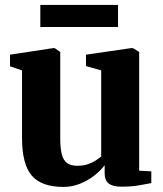

<svg xmlns="http://www.w3.org/2000/svg" viewBox="-20 -745 658 776"><path d="M470.5 9.5Q436.5 9.5 419.8 -3Q403 -15.5 403 -44.5V-77.5Q387 -55.5 360.8 -35.2Q334.5 -15 302.8 -2.2Q271 10.5 236.5 10.5Q147 10.5 108 -35.8Q69 -82 69 -187.5V-460.5L20.5 -477V-524L194.5 -550.5H201L223.5 -535V-186.5Q223.5 -146 229.8 -121.5Q236 -97 251.2 -86Q266.5 -75 292.5 -75Q316.5 -75 334.8 -81.2Q353 -87.5 366.5 -96.2Q380 -105 389 -112.5V-460.5L327.5 -478V-524L509.5 -550.5H517.5L542.5 -535V-55L591.5 -52.5V-5Q573.5 -1.5 542.2 4Q511 9.5 470.5 9.5ZM457 -725V-636H143V-725Z"/></svg>

Font: Merriweather 60pt ExtraBold
Style: Regular
Weight: 800
Version: Version 2.100